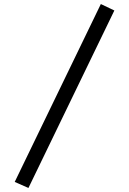

<svg xmlns="http://www.w3.org/2000/svg" viewBox="-20 -829 640 952"><path d="M53 73 480 -809 547 -777 121 103Z"/></svg>

Font: FiraDG Mono
Style: Regular
Weight: 400
Designer: Carrois Corporate & Edenspiekermann AG
Foundry: Carrois Corporate GbR & Edenspiekermann AG
Version: Version 3.206